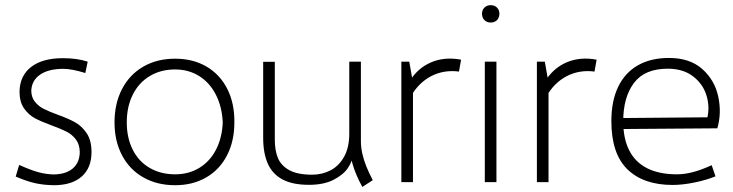

<svg xmlns="http://www.w3.org/2000/svg" viewBox="-20 -719 2894 758"><path d="M192.9 12.2Q152.8 11.7 118.9 4.2Q85 -3.4 42 -22L55.7 -67.9Q100.1 -47.9 131.1 -39.3Q162.1 -30.8 192.9 -30.3Q241.2 -31.2 267.8 -54.4Q294.4 -77.6 294.9 -118.7Q294.4 -148.9 279.5 -168.5Q264.6 -188 243.2 -199Q221.7 -210 184.6 -223.6Q143.1 -238.8 117.9 -252.2Q92.8 -265.6 75 -291Q57.1 -316.4 57.1 -357.4Q58.1 -419.9 102.8 -454.6Q147.5 -489.3 228.5 -489.3Q284.7 -489.3 326.2 -475.6L316.9 -430.7Q264.2 -447.3 228.5 -447.3Q171.4 -446.8 138.7 -424.6Q106 -402.3 103.5 -362.3Q103.5 -335.4 117.4 -317.9Q131.3 -300.3 151.6 -289.8Q171.9 -279.3 206.5 -266.6Q250 -251 276.6 -236.1Q303.2 -221.2 322.3 -192.9Q341.3 -164.6 341.3 -118.7Q341.3 -56.2 302.5 -22Q263.7 12.2 192.9 12.2Z M671.4 12.2Q600.1 12.2 545.9 -18.6Q491.7 -49.3 461.9 -105.7Q432.1 -162.1 432.1 -235.8Q432.1 -310.5 461.9 -367.7Q491.7 -424.8 545.9 -456.1Q600.1 -487.3 671.4 -487.3Q742.2 -487.3 795.4 -456.1Q848.6 -424.8 877.4 -367.9Q906.2 -311 905.3 -235.8Q905.3 -161.6 876.2 -105.5Q847.2 -49.3 794.2 -18.6Q741.2 12.2 671.4 12.2ZM671.4 -30.8Q725.1 -30.8 766.8 -56.2Q808.6 -81.5 832.8 -128.2Q856.9 -174.8 859.4 -235.8Q856.4 -298.3 832 -345.7Q807.6 -393.1 766.1 -418.9Q724.6 -444.8 671.4 -444.8Q614.7 -444.8 571.5 -418.9Q528.3 -393.1 504.4 -345.7Q480.5 -298.3 480.5 -235.8Q480.5 -174.8 503.9 -128.2Q527.3 -81.5 570.8 -56.2Q614.3 -30.8 671.4 -30.8Z M1199.7 10.7Q1135.3 10.7 1095.5 -10.5Q1055.7 -31.7 1037.4 -72.8Q1019 -113.8 1019 -174.8V-475.1H1064.9V-167.5Q1064.9 -125.5 1077.1 -95.5Q1089.4 -65.4 1121.8 -47.4Q1154.3 -29.3 1212.4 -29.3Q1251.5 -29.3 1284.7 -46.4Q1317.9 -63.5 1338.4 -100.1Q1358.9 -136.7 1358.9 -191.4L1371.6 -104Q1371.6 -83 1353.8 -56.2Q1335.9 -29.3 1297.1 -9.3Q1258.3 10.7 1199.7 10.7ZM1410.6 19Q1358.9 -73.2 1358.9 -160.2L1404.8 -161.1Q1404.8 -137.2 1410.6 -111.6Q1416.5 -85.9 1426.5 -61.3Q1436.5 -36.6 1449.2 -12.7L1451.7 -7.8ZM1358.9 -160.2V-475.6H1404.8V-103Z M1564.5 -475.6H1595.7L1610.4 -392.6V0H1564.5ZM1595.2 -395.5Q1627.9 -449.7 1681.4 -472.7Q1734.9 -495.6 1800.3 -483.4L1792 -436.5Q1731.9 -444.3 1681.6 -418Q1631.3 -391.6 1600.1 -335.4Z M1917.5 -629.9Q1907.7 -629.9 1899.7 -634.3Q1891.6 -638.7 1887.2 -646.7Q1882.8 -654.8 1882.8 -664.6Q1882.8 -674.3 1887.2 -682.1Q1891.6 -689.9 1899.7 -694.3Q1907.7 -698.7 1917.5 -698.7Q1927.2 -698.7 1935.1 -694.3Q1942.9 -689.9 1947.3 -682.1Q1951.7 -674.3 1951.7 -664.6Q1951.7 -654.8 1947.3 -646.7Q1942.9 -638.7 1935.1 -634.3Q1927.2 -629.9 1917.5 -629.9ZM1894 -475.6H1939.9V0H1894Z M2099.6 -475.6H2130.9L2145.5 -392.6V0H2099.6ZM2130.4 -395.5Q2163.1 -449.7 2216.6 -472.7Q2270 -495.6 2335.4 -483.4L2327.1 -436.5Q2267.1 -444.3 2216.8 -418Q2166.5 -391.6 2135.3 -335.4Z M2635.7 11.2Q2520.5 11.2 2457 -50.5Q2393.6 -112.3 2393.6 -240.7Q2393.6 -320.8 2420.7 -376.7Q2447.8 -432.6 2498.8 -461.4Q2549.8 -490.2 2621.1 -490.2Q2703.1 -490.2 2752.2 -446.8Q2801.3 -403.3 2815.4 -338.4Q2829.6 -273.4 2812 -212.4L2418 -209.5L2422.4 -252.9L2772.9 -255.9Q2782.7 -300.3 2768.3 -344.7Q2753.9 -389.2 2715.3 -418.2Q2676.8 -447.3 2617.7 -447.8Q2525.4 -448.2 2482.9 -391.6Q2440.4 -335 2440.4 -240.2Q2440.4 -171.4 2464.4 -124.8Q2488.3 -78.1 2535.6 -54.4Q2583 -30.8 2652.8 -30.8Q2682.6 -30.8 2716.1 -39.6Q2749.5 -48.3 2789.6 -66.9L2804.7 -22.9Q2769.5 -8.3 2721.9 1.5Q2674.3 11.2 2635.7 11.2Z"/></svg>

Font: DavidDev Light
Style: Regular
Weight: 300
Designer: David.dev
Foundry: David.dev
Version: Version 1.001;FEAKit 1.0